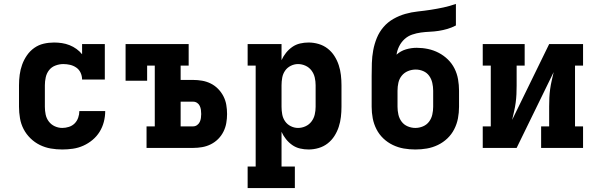

<svg xmlns="http://www.w3.org/2000/svg" viewBox="-20 -755 3040 980"><path d="M298 8Q268 8 239 3Q210 -2 183.5 -15Q157 -28 135.5 -49Q114 -70 100.5 -96Q87 -122 82 -151.5Q77 -181 77 -210V-320Q77 -347 80.5 -373.5Q84 -400 93 -425Q102 -450 117.5 -472.5Q133 -495 155 -510.5Q177 -526 203 -532Q229 -538 256 -538Q276 -538 296 -535Q316 -532 335 -524.5Q354 -517 370.5 -505Q387 -493 399 -478V-530H515V-349H399Q399 -367 391.5 -383.5Q384 -400 369.5 -410Q355 -420 338 -424Q321 -428 303 -428Q283 -428 263 -420.5Q243 -413 230.5 -397Q218 -381 213.5 -360.5Q209 -340 209 -320V-210Q209 -190 213 -170.5Q217 -151 229 -135Q241 -119 259.5 -110.5Q278 -102 298 -102Q315 -102 332 -107.5Q349 -113 361 -125Q373 -137 379 -154Q385 -171 385 -188Q385 -188 385 -188Q385 -188 385 -188H517Q517 -188 517 -188Q517 -188 517 -188Q517 -160 510 -133Q503 -106 488.5 -82.5Q474 -59 452.5 -41Q431 -23 405.5 -11.5Q380 0 352.5 4Q325 8 298 8Z M728 0V-110H770V-420H731V-343H621V-530H943V-420H902V-347H966Q989 -347 1012 -343Q1035 -339 1056 -328.5Q1077 -318 1093.5 -301Q1110 -284 1120.5 -263.5Q1131 -243 1135 -220Q1139 -197 1139 -173Q1139 -150 1135 -127Q1131 -104 1120.5 -83Q1110 -62 1093.5 -45.5Q1077 -29 1056 -18.5Q1035 -8 1012 -4Q989 0 966 0ZM966 -110Q977 -110 986 -116.5Q995 -123 999.5 -132.5Q1004 -142 1005.5 -152.5Q1007 -163 1007 -173Q1007 -184 1005.5 -194.5Q1004 -205 999.5 -214.5Q995 -224 986 -230Q977 -236 966 -236H902V-110Z M1244 205V95H1285V-420H1244V-530H1417V-448Q1426 -468 1440 -485.5Q1454 -503 1472 -515.5Q1490 -528 1511.5 -533Q1533 -538 1555 -538Q1581 -538 1606.5 -530.5Q1632 -523 1652.5 -507Q1673 -491 1687 -469Q1701 -447 1709 -422.5Q1717 -398 1720 -372Q1723 -346 1723 -320V-210Q1723 -184 1720 -158Q1717 -132 1709 -107.5Q1701 -83 1687 -61Q1673 -39 1652.5 -23Q1632 -7 1606.5 0.5Q1581 8 1555 8Q1533 8 1511.5 3Q1490 -2 1472 -14.5Q1454 -27 1440 -44.5Q1426 -62 1417 -82V95H1485V205ZM1501 -102Q1521 -102 1539.5 -110.5Q1558 -119 1570 -135Q1582 -151 1586.5 -170.5Q1591 -190 1591 -210V-320Q1591 -340 1586.5 -359.5Q1582 -379 1570 -395Q1558 -411 1539.5 -419.5Q1521 -428 1501 -428Q1482 -428 1464 -419Q1446 -410 1435 -394Q1424 -378 1420.5 -358.5Q1417 -339 1417 -320V-210Q1417 -191 1420.5 -171.5Q1424 -152 1435 -136Q1446 -120 1464 -111Q1482 -102 1501 -102Z M2100 8Q2070 8 2041 3Q2012 -2 1985 -15Q1958 -28 1936.5 -48.5Q1915 -69 1901.5 -95.5Q1888 -122 1882.5 -151Q1877 -180 1877 -210V-292Q1877 -299 1877 -306Q1877 -313 1877 -320V-339Q1877 -346 1877 -353Q1877 -360 1877 -367Q1877 -400 1878 -433Q1879 -466 1885 -498.5Q1891 -531 1903.5 -561.5Q1916 -592 1937.5 -617Q1959 -642 1988 -658.5Q2017 -675 2048.5 -684Q2080 -693 2113 -696.5Q2146 -700 2178.5 -705Q2211 -710 2243.5 -717Q2276 -724 2307 -735V-625Q2286 -614 2264 -607.5Q2242 -601 2219.5 -597.5Q2197 -594 2174 -593Q2151 -592 2128.5 -589Q2106 -586 2084 -578.5Q2062 -571 2045 -555.5Q2028 -540 2017.5 -519Q2007 -498 2004 -476Q2025 -495 2052 -503Q2079 -511 2107 -511Q2136 -511 2164.5 -505Q2193 -499 2219 -485.5Q2245 -472 2266 -451.5Q2287 -431 2300 -405Q2313 -379 2318 -350Q2323 -321 2323 -292V-210Q2323 -180 2317.5 -151Q2312 -122 2298.5 -95.5Q2285 -69 2263.5 -48.5Q2242 -28 2215 -15Q2188 -2 2159 3Q2130 8 2100 8ZM2100 -102Q2120 -102 2139 -110Q2158 -118 2170 -134Q2182 -150 2186.5 -170Q2191 -190 2191 -210V-292Q2191 -312 2186.5 -332Q2182 -352 2170.5 -368Q2159 -384 2140.5 -392Q2122 -400 2102 -400Q2081 -400 2062 -392Q2043 -384 2030.5 -368.5Q2018 -353 2013.5 -333Q2009 -313 2009 -292V-210Q2009 -190 2013.5 -170Q2018 -150 2030 -134Q2042 -118 2061 -110Q2080 -102 2100 -102Z M2444 0V-110H2485V-420H2444V-530H2658V-420H2617V-318Q2617 -296 2616 -274Q2615 -252 2612 -230Q2609 -208 2604 -186.5Q2599 -165 2594 -143L2783 -530H2956V-420H2915V-110H2956V0H2742V-110H2783V-212Q2783 -234 2784 -256Q2785 -278 2788 -300Q2791 -322 2796 -343.5Q2801 -365 2806 -387L2617 0Z"/></svg>

Font: Iosevka Curly Slab XBdEx
Style: Regular
Weight: 800
Width: 7
Monospace: yes
Designer: Belleve Invis
Foundry: Belleve Invis
Version: Version 11.0.0; ttfautohint (v1.8.3)